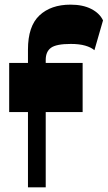

<svg xmlns="http://www.w3.org/2000/svg" viewBox="-20 -806 463 826"><path d="M100.3 -513.3V-592.8Q100.3 -693.3 149.6 -739.6Q199 -786 283.2 -786Q336.5 -786 372.6 -767.5Q408.7 -749 423.2 -718.3L386.2 -590Q371.7 -602.5 346.2 -609.8Q320.7 -617 284.7 -617Q222.2 -617 199.5 -600.5Q176.7 -584 176.7 -548.3V-513.3ZM100.3 0V-347H176.7V0ZM19.5 -323.8V-535.3H335.5V-323.8Z"/></svg>

Font: Savate ExtraLight
Style: Regular
Weight: 200
Designer: Max Esnée
Foundry: Plomb Type
Version: Version 2.000